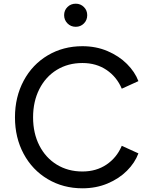

<svg xmlns="http://www.w3.org/2000/svg" viewBox="-20 -1007 819 1039"><path d="M61 -372Q61 -482 108 -570Q155 -658 238.5 -707.5Q322 -757 426 -757Q500 -757 562 -730.5Q624 -704 667 -661Q710 -618 729 -568L639 -527Q612 -591 556.5 -628.5Q501 -666 426 -666Q348 -666 287.5 -629Q227 -592 193 -525Q159 -458 159 -372Q159 -286 193 -219.5Q227 -153 287.5 -116Q348 -79 426 -79Q501 -79 556.5 -116.5Q612 -154 639 -218L729 -177Q710 -126 667 -83Q624 -40 562 -14Q500 12 426 12Q322 12 238.5 -37.5Q155 -87 108 -174.5Q61 -262 61 -372ZM327 -925Q327 -951 345 -969Q363 -987 390 -987Q416 -987 434 -969Q452 -951 452 -925Q452 -898 434 -880Q416 -862 390 -862Q363 -862 345 -880.5Q327 -899 327 -925Z"/></svg>

Font: Eudoxus Sans Medium
Style: Regular
Weight: 500
Designer: Stijn de Vries
Foundry: tokotype
Version: Version 2.005